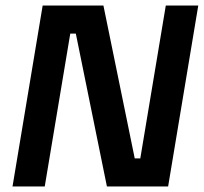

<svg xmlns="http://www.w3.org/2000/svg" viewBox="-20 -670 732 690"><path d="M25 0 133.3 -650H351.7L464.2 -100.8H484.2L575.8 -650H692.5L584.2 0H364.2L252.5 -549.2H232.5L140.8 0Z"/></svg>

Font: Familjen Grotesk SemiBold
Style: Italic
Weight: 600
Italic angle: -9.46201°
Designer: Anders Wikstroem, Jonas Baeckman, Matilda Gysing, Kristian Moeller
Foundry: Familjen STHLM AB
Version: Version 2.002